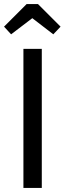

<svg xmlns="http://www.w3.org/2000/svg" viewBox="-40 -931 320 951"><path d="M167 -689V0H76V-689ZM15 -761 -20 -799 92 -911H148L260 -799L224 -761L120 -841Z"/></svg>

Font: Fira Sans Extra Condensed
Style: Regular
Weight: 400
Width: 1
Designer: Carrois Corporate & Edenspiekermann AG
Foundry: Carrois Corporate GbR & Edenspiekermann AG
Version: Version 4.203